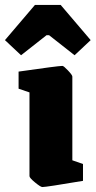

<svg xmlns="http://www.w3.org/2000/svg" viewBox="-65 -742 386 775"><path d="M54 -31V-369L10 -384V-453Q170 -476 187 -476Q192 -476 209.5 -457.5Q227 -439 227 -433V-95L270 -80V-12Q122 13 106 13Q99 13 76.5 -5.5Q54 -24 54 -31ZM-45 -580 76 -722H180L301 -580L236 -519L133 -600H123L20 -519Z"/></svg>

Font: Grenze Black
Style: Regular
Weight: 900
Designer: Renata Polastri
Foundry: Omnibus-Type
Version: Version 1.002; ttfautohint (v1.8)